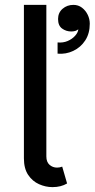

<svg xmlns="http://www.w3.org/2000/svg" viewBox="-20 -760 388 787"><path d="M78 -111V-740H170V-119Q170 -96 183 -84.5Q196 -73 214 -73Q225 -73 235 -77L255 -8Q230 7 195 7Q167 7 140 -5Q113 -17 95.5 -43Q78 -69 78 -111ZM216 -540V-586Q239 -584 257.5 -592Q276 -600 288 -613.5Q300 -627 301 -640Q291 -631 272 -631Q251 -631 234.5 -643Q218 -655 218 -682Q218 -708 236.5 -724Q255 -740 281 -740Q301 -740 316 -728.5Q331 -717 339.5 -699.5Q348 -682 348 -663Q348 -623 329.5 -594.5Q311 -566 280.5 -551.5Q250 -537 216 -540Z"/></svg>

Font: Parkinsans
Style: Regular
Weight: 400
Designer: Red Stone, Indian Type Foundry
Foundry: Indian Type Foundry
Version: Version 1.000